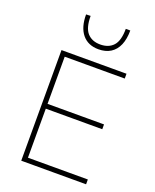

<svg xmlns="http://www.w3.org/2000/svg" viewBox="-173 -1066 938 1163"><g transform="rotate(20 295.5 -484.0)"><path d="M110 0Q110 -61 110 -117Q110 -173 110 -238V-475Q110 -540.5 110 -596.5Q110 -652.5 110 -713H529V-682Q476 -682 415.2 -682Q354.5 -682 272 -682H126L142 -710Q142 -649.5 142 -593.5Q142 -537.5 142 -472V-242Q142 -177 142 -121Q142 -65 142 -4L126 -31H276Q346 -31 408.2 -31Q470.5 -31 528 -31V0ZM136 -347V-378H281Q353 -378 405.2 -378Q457.5 -378 506 -378V-347Q454.5 -347 402.5 -347Q350.5 -347 280 -347ZM318 -794Q250.5 -794 213.2 -839.2Q176 -884.5 176 -967L205 -968Q205 -891 235 -858Q265 -825 318 -825Q372 -825 402 -857.8Q432 -890.5 432 -967H461Q461 -912 444.5 -873.2Q428 -834.5 396 -814.2Q364 -794 318 -794Z"/></g></svg>

Font: Commissioner Thin Thin
Style: Regular
Weight: 250
Version: Version 1.000